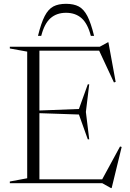

<svg xmlns="http://www.w3.org/2000/svg" viewBox="-20 -960 682 1006"><path d="M31.5 0V-9L122.5 -26V-689.5L31.5 -706V-715H502.5L545.5 -738.5H548L586 -531L577 -528L499.5 -694.5H186.5V-381L393.5 -389L440 -518H447.5L430 -373.5L447.5 -230H440L393.5 -360L186.5 -367V-20.5H515.5L609 -192.5L617.5 -190L565 25.5H561.5L516 0ZM326 -893Q277 -893 244.8 -864.8Q212.5 -836.5 196 -772H179Q195.5 -839.5 214.2 -875.8Q233 -912 259.2 -926Q285.5 -940 326 -940Q366.5 -940 392.8 -926Q419 -912 437.8 -875.8Q456.5 -839.5 473 -772H456Q439.5 -836.5 407.2 -864.8Q375 -893 326 -893Z"/></svg>

Font: Newsreader Display Light
Style: Regular
Weight: 300
Designer: Hugues Gentile
Foundry: Production Type
Version: Version 1.001